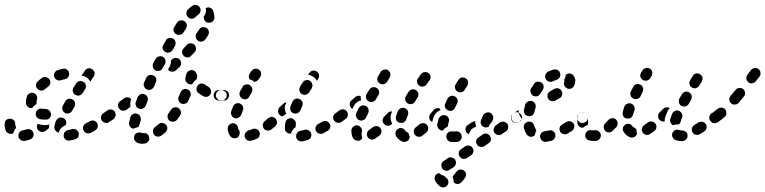

<svg xmlns="http://www.w3.org/2000/svg" viewBox="-42 -574 3237 812"><path d="M99 -13Q99 -14 98 -14Q98 -15 98 -16Q97 -17 97 -17Q93 -24 85 -27Q78 -29 70 -27Q62 -24 55 -23Q46 -22 40 -14Q35 -7 36 2Q37 12 45 17Q52 23 61 22Q73 20 85 16Q94 13 98 4Q102 -4 99 -13ZM289 5Q291 1 291 -4Q292 -8 291 -12Q288 -21 280 -26Q272 -30 263 -28Q254 -25 246 -24Q241 -23 238 -21Q234 -18 231 -15Q229 -11 228 -7Q227 -2 227 2Q229 11 236 17Q244 22 253 20Q264 19 275 15Q280 14 283 11Q287 9 289 5ZM-6 -10Q-10 -12 -13 -15Q-16 -18 -18 -22Q-21 -31 -22 -40Q-23 -45 -22 -50Q-22 -54 -21 -59Q-19 -63 -16 -66Q-13 -69 -8 -71Q-4 -72 0 -72Q9 -72 16 -66Q23 -59 22 -50Q22 -48 23 -46Q23 -41 25 -38Q25 -36 26 -35Q26 -34 26 -32Q24 -30 22 -28Q17 -20 14 -11Q14 -11 14 -10Q13 -10 13 -9Q12 -9 11 -9Q7 -7 3 -8Q-2 -8 -6 -10ZM369 -53Q367 -57 363 -60Q360 -62 355 -64Q351 -65 347 -64Q342 -64 338 -61Q329 -56 321 -52Q313 -48 310 -39Q307 -30 312 -22Q314 -18 317 -15Q320 -12 325 -11Q329 -9 333 -10Q338 -10 342 -12Q351 -17 360 -22Q368 -27 371 -36Q373 -45 369 -53ZM199 -70Q202 -73 206 -75Q210 -77 214 -77Q219 -77 223 -76Q232 -73 236 -65Q240 -56 237 -48Q236 -46 236 -45Q231 -43 226 -40Q218 -35 213 -28Q208 -21 206 -13Q197 -15 192 -23Q187 -30 188 -39Q190 -50 194 -62Q196 -66 199 -70ZM118 -25Q114 -31 114 -37Q114 -44 117 -50Q119 -49 121 -49Q135 -45 151 -45H152Q160 -45 167 -48Q167 -46 166 -44Q165 -38 165 -32Q158 -26 150 -20Q142 -15 133 -16Q124 -18 118 -25ZM427 -88Q425 -92 421 -95Q418 -98 414 -99Q409 -100 405 -99Q400 -99 397 -96H396Q388 -91 386 -82Q383 -73 388 -65Q390 -61 394 -59Q397 -56 402 -55Q406 -54 411 -54Q415 -55 419 -57V-58Q428 -62 430 -71Q432 -80 427 -88ZM151 -68Q138 -68 126 -70Q122 -72 118 -74Q114 -77 112 -81Q110 -85 109 -89Q109 -93 110 -98Q111 -102 113 -106Q116 -109 120 -112Q124 -114 128 -115Q133 -115 137 -114Q144 -113 151 -113Q156 -113 160 -111Q164 -109 167 -106Q168 -105 169 -104Q170 -102 171 -101Q171 -101 171 -101Q172 -96 174 -92Q174 -91 174 -91Q174 -91 174 -90Q174 -81 167 -74Q161 -68 151 -68ZM222 -110Q223 -105 226 -102Q229 -99 233 -96Q237 -94 241 -94Q246 -93 250 -95Q254 -96 258 -99Q261 -102 263 -106Q268 -114 273 -123Q275 -127 276 -131Q276 -136 275 -140Q274 -144 271 -148Q268 -151 264 -154Q256 -158 247 -156Q238 -153 234 -145Q228 -136 224 -127Q222 -123 221 -118Q221 -114 222 -110ZM68 -139Q67 -152 72 -166Q73 -170 76 -174Q79 -177 83 -179Q87 -181 91 -182Q96 -182 100 -181Q109 -178 113 -170Q117 -161 114 -152Q112 -146 113 -140Q113 -138 112 -136Q112 -134 111 -133Q110 -132 108 -131Q100 -126 95 -118Q94 -118 94 -117Q93 -117 92 -117Q91 -117 91 -117Q81 -117 75 -123Q68 -129 68 -139ZM276 -173Q280 -171 284 -170Q289 -169 293 -170Q297 -171 301 -174Q305 -176 307 -180L318 -197Q323 -205 321 -214Q319 -223 311 -228Q307 -230 303 -231Q299 -232 294 -231Q290 -230 286 -228Q282 -225 280 -221L269 -204Q264 -196 266 -187Q268 -178 276 -173ZM118 -230Q126 -238 135 -244Q143 -250 152 -248Q161 -246 167 -239Q172 -231 171 -222Q169 -213 161 -207Q154 -202 147 -196Q142 -192 136 -191Q129 -190 123 -193Q122 -194 122 -194Q119 -196 116 -198Q116 -198 116 -198Q116 -198 116 -199Q109 -206 110 -215Q111 -224 118 -230ZM331 -285Q340 -287 348 -281Q356 -276 358 -267Q359 -258 354 -250Q349 -243 343 -234Q343 -232 342 -231Q341 -230 339 -229Q338 -232 336 -235Q331 -242 323 -247Q316 -252 308 -253Q306 -254 303 -254Q304 -255 304 -256Q305 -257 305 -258Q312 -268 317 -275Q322 -283 331 -285ZM189 -266Q191 -270 194 -273Q197 -276 202 -277Q213 -281 223 -283Q228 -284 232 -284Q237 -283 240 -280Q244 -278 247 -274Q249 -271 250 -266Q252 -257 247 -249Q242 -241 233 -239Q224 -238 216 -235Q208 -232 201 -235Q193 -238 189 -245Q189 -246 188 -247Q188 -248 188 -248Q187 -249 187 -249Q186 -253 186 -258Q187 -262 189 -266Z M578 30Q582 28 585 24Q588 21 589 17Q590 12 589 8Q589 7 589 6Q589 5 588 4Q587 1 586 -2Q582 -7 576 -10Q570 -12 564 -11Q562 -11 560 -11Q558 -11 557 -12Q553 -14 549 -14Q544 -14 540 -13Q536 -11 532 -9Q529 -6 527 -2Q525 2 525 7Q524 11 526 16Q527 20 530 23Q533 27 537 29Q548 34 560 34Q565 34 570 33Q575 33 578 30ZM666 -30Q666 -35 664 -39Q663 -43 660 -46Q654 -53 644 -54Q635 -55 628 -48Q621 -42 614 -37Q606 -31 605 -22Q604 -12 609 -5Q612 -1 616 1Q620 3 624 4Q629 4 633 3Q637 2 641 -1Q650 -7 658 -15Q661 -18 663 -22Q665 -26 666 -30ZM504 -56Q506 -65 509 -78Q512 -87 520 -91Q528 -96 537 -93Q546 -91 551 -82Q555 -74 553 -65Q550 -55 548 -48Q548 -45 546 -42Q545 -39 543 -36Q538 -36 533 -34Q528 -32 523 -30Q523 -30 523 -30Q522 -30 522 -30Q513 -31 508 -39Q502 -47 504 -56ZM443 -102Q438 -109 429 -111Q419 -112 412 -107L395 -95Q391 -93 389 -89Q387 -85 386 -81Q385 -76 386 -72Q387 -68 390 -64Q395 -56 404 -55Q413 -53 421 -59L438 -70Q445 -76 447 -85Q448 -94 443 -102ZM723 -102Q722 -107 719 -110Q717 -114 713 -117Q710 -119 705 -120Q701 -121 696 -120Q692 -119 688 -117Q685 -114 682 -111Q677 -103 671 -95Q668 -91 667 -87Q666 -83 667 -78Q667 -74 669 -70Q672 -66 675 -63Q679 -61 683 -60Q687 -59 692 -59Q696 -60 700 -62Q704 -64 707 -68Q713 -76 719 -85Q722 -89 723 -93Q724 -98 723 -102ZM509 -122 493 -110Q486 -105 476 -106Q467 -107 462 -115Q456 -122 457 -132Q459 -141 466 -146L483 -158Q486 -161 491 -162Q495 -163 499 -162Q503 -162 507 -160Q510 -158 513 -155L512 -152Q509 -144 509 -136Q508 -129 510 -123Q510 -123 510 -122Q510 -122 509 -122ZM545 -115Q549 -113 554 -113Q558 -113 562 -115Q566 -117 570 -120Q573 -123 574 -127L582 -146Q585 -155 582 -163Q578 -172 570 -175Q565 -177 561 -177Q556 -177 552 -175Q548 -173 545 -170Q542 -167 540 -163L533 -144Q529 -135 533 -127Q536 -118 545 -115ZM751 -196Q747 -198 742 -198Q738 -198 734 -196Q730 -195 727 -191Q723 -188 722 -184Q718 -175 714 -166Q710 -158 713 -149Q716 -140 725 -136Q733 -133 742 -136Q751 -139 754 -147Q759 -157 763 -167Q767 -175 763 -184Q760 -193 751 -196ZM917 -171Q917 -180 910 -187Q903 -193 894 -193V-194Q884 -194 878 -187Q871 -180 871 -171Q871 -162 878 -155Q884 -149 893 -149H894Q903 -148 910 -155Q917 -162 917 -171ZM818 -167Q807 -173 798 -180Q790 -186 789 -195Q788 -205 794 -212Q796 -216 800 -218Q804 -220 809 -221Q813 -221 817 -220Q822 -219 825 -216Q832 -211 839 -207Q845 -204 848 -198Q851 -192 851 -185Q850 -182 849 -178Q849 -178 849 -177Q848 -177 848 -176Q844 -168 835 -165Q826 -163 818 -167ZM579 -196Q587 -192 596 -195Q605 -199 609 -207L617 -226Q621 -234 618 -243Q615 -252 606 -255Q598 -259 589 -256Q580 -253 576 -244L568 -226Q564 -218 567 -209Q570 -200 579 -196ZM745 -228Q742 -232 742 -237Q741 -241 742 -245Q744 -253 746 -260Q748 -269 756 -274Q764 -279 773 -277Q779 -276 783 -272Q787 -268 789 -263Q789 -262 790 -260Q792 -256 792 -252Q792 -247 791 -243Q790 -241 789 -239Q788 -237 786 -236Q780 -232 776 -226Q773 -222 771 -218Q768 -217 765 -217Q762 -217 758 -218Q754 -219 751 -222Q747 -224 745 -228ZM718 -322Q724 -315 724 -305Q723 -296 717 -290L701 -276Q695 -270 685 -271Q676 -271 670 -278Q669 -278 669 -279Q669 -279 669 -279L672 -287L676 -293Q680 -301 681 -310Q681 -314 681 -318L686 -323Q693 -330 703 -329Q712 -329 718 -322ZM612 -318 606 -306Q602 -298 605 -289Q608 -280 616 -276Q620 -274 625 -274Q629 -273 633 -275Q638 -276 641 -279Q644 -282 646 -286L652 -297L656 -304Q660 -312 657 -321Q654 -330 646 -334Q638 -338 629 -335Q620 -333 616 -324ZM780 -385Q773 -391 764 -391Q754 -391 748 -384Q741 -377 734 -369Q728 -363 728 -353Q728 -344 735 -338Q741 -331 751 -331Q760 -331 766 -338Q774 -346 781 -353Q787 -360 787 -369Q786 -379 780 -385ZM657 -354Q661 -352 665 -351Q670 -351 674 -352Q678 -353 682 -356Q685 -359 688 -362L698 -380Q702 -388 700 -397Q698 -406 690 -411Q681 -415 672 -413Q663 -411 659 -402L649 -385Q644 -377 646 -368Q649 -359 657 -354ZM831 -456Q831 -456 831 -456Q831 -456 831 -457Q828 -457 826 -458Q824 -459 823 -459Q816 -460 810 -458Q804 -455 800 -449Q795 -442 790 -434Q784 -426 786 -417Q787 -408 795 -402Q802 -397 811 -398Q821 -400 826 -407Q833 -416 838 -425Q843 -433 841 -442Q839 -451 831 -456ZM702 -430Q709 -425 719 -427Q728 -428 733 -436Q739 -445 744 -452Q749 -460 748 -469Q746 -478 739 -484Q731 -489 722 -488Q713 -486 707 -479Q702 -470 696 -461Q690 -454 692 -444Q694 -435 702 -430ZM849 -540Q853 -538 856 -535Q859 -532 860 -527Q864 -515 865 -500Q865 -491 858 -484Q852 -478 842 -478Q833 -477 826 -484Q820 -490 820 -500Q819 -501 819 -503Q821 -505 822 -507Q827 -515 829 -524Q830 -532 828 -540Q829 -540 830 -541Q831 -541 832 -541Q836 -543 840 -543Q845 -542 849 -540ZM746 -518Q746 -514 748 -509Q750 -505 753 -502Q759 -495 769 -495Q778 -495 785 -502Q792 -509 798 -513Q801 -516 803 -519Q806 -523 806 -528Q807 -532 806 -536Q805 -541 802 -544Q797 -552 787 -553Q778 -555 771 -549Q762 -543 753 -534Q750 -531 748 -527Q746 -522 746 -518Z M1272 8Q1274 4 1275 -1Q1275 -5 1274 -10Q1271 -18 1263 -23Q1255 -27 1246 -25Q1237 -22 1229 -21Q1225 -20 1221 -18Q1217 -15 1214 -12Q1212 -8 1211 -4Q1210 0 1210 5Q1212 14 1219 20Q1227 25 1236 24Q1247 22 1259 18Q1263 17 1267 14Q1270 12 1272 8ZM1055 -16Q1051 -25 1043 -28Q1034 -32 1025 -28Q1017 -24 1010 -23Q1001 -20 996 -12Q991 -4 993 5Q996 14 1003 19Q1011 23 1020 21Q1032 18 1044 13Q1052 9 1055 1Q1059 -8 1055 -16ZM934 4Q922 -8 921 -28Q920 -33 922 -37Q923 -41 926 -45Q929 -48 933 -50Q937 -52 941 -53Q946 -53 950 -52Q954 -50 958 -47Q961 -44 963 -40Q965 -36 965 -32Q966 -29 966 -27Q966 -27 966 -27Q969 -25 970 -21Q972 -18 972 -15Q971 -11 971 -7Q970 -4 970 -1Q969 0 968 2Q967 3 966 4Q960 11 950 11Q941 11 934 4ZM1352 -51Q1350 -55 1346 -58Q1343 -61 1338 -62Q1334 -63 1329 -62Q1325 -62 1321 -59Q1312 -54 1304 -50Q1296 -45 1293 -37Q1290 -28 1295 -19Q1297 -15 1300 -13Q1304 -10 1308 -9Q1312 -7 1317 -8Q1321 -8 1325 -10Q1334 -15 1344 -21Q1352 -25 1354 -34Q1357 -43 1352 -51ZM1170 -15Q1166 -18 1164 -22Q1163 -26 1163 -30Q1162 -42 1165 -55Q1166 -64 1174 -70Q1181 -75 1191 -74Q1195 -73 1199 -70Q1202 -68 1205 -64Q1208 -61 1209 -56Q1210 -52 1209 -48Q1208 -41 1208 -36Q1201 -32 1196 -25Q1191 -18 1189 -9Q1188 -9 1187 -9Q1186 -9 1186 -9Q1181 -9 1177 -10Q1173 -12 1170 -15ZM1130 -56Q1130 -60 1128 -64Q1127 -69 1124 -72Q1121 -75 1117 -77Q1113 -79 1108 -80Q1104 -80 1100 -78Q1096 -77 1092 -74Q1083 -66 1078 -62Q1074 -59 1072 -55Q1070 -51 1069 -47Q1069 -42 1070 -38Q1071 -34 1074 -30Q1079 -23 1089 -22Q1098 -21 1105 -26Q1112 -32 1122 -40Q1125 -43 1127 -47Q1129 -51 1130 -56ZM1412 -73Q1413 -77 1412 -82Q1411 -86 1408 -90Q1403 -98 1394 -99Q1385 -101 1377 -95Q1369 -90 1367 -81Q1366 -71 1371 -64Q1374 -60 1378 -58Q1381 -55 1386 -55Q1390 -54 1394 -55Q1399 -56 1402 -58L1403 -59Q1407 -61 1409 -65Q1411 -69 1412 -73ZM936 -104Q940 -113 944 -124Q947 -132 956 -136Q965 -140 973 -136Q977 -134 981 -131Q984 -128 985 -124Q987 -120 987 -115Q987 -111 985 -107Q982 -97 978 -88Q975 -81 968 -77Q961 -73 953 -74Q952 -74 952 -74Q951 -74 951 -75Q950 -75 949 -75Q941 -78 937 -87Q933 -95 936 -104ZM1140 -120 1155 -134Q1158 -137 1161 -139Q1165 -141 1169 -141Q1167 -137 1166 -133Q1162 -126 1162 -117Q1162 -108 1166 -99Q1167 -96 1169 -93Q1165 -91 1161 -88Q1157 -85 1153 -82Q1150 -82 1146 -84Q1143 -85 1141 -88Q1134 -94 1134 -104Q1134 -113 1140 -120ZM1186 -108Q1188 -103 1191 -100Q1194 -97 1199 -95Q1207 -92 1216 -95Q1224 -99 1228 -107Q1232 -116 1236 -125Q1240 -134 1237 -143Q1233 -151 1225 -155Q1216 -159 1208 -156Q1199 -153 1195 -144Q1190 -134 1187 -125Q1185 -121 1185 -116Q1185 -112 1186 -108ZM906 -149Q898 -148 890 -148Q886 -148 883 -149Q878 -149 874 -151Q870 -153 867 -156Q864 -159 863 -163Q861 -168 862 -172Q862 -181 869 -188Q876 -194 885 -193Q887 -193 890 -193Q897 -193 903 -194Q910 -194 916 -190Q922 -187 925 -180Q926 -178 927 -175Q927 -175 927 -174Q927 -173 927 -173Q927 -163 921 -156Q915 -149 906 -149ZM983 -157Q991 -152 1000 -155Q1009 -158 1013 -167Q1018 -175 1023 -184Q1025 -188 1025 -193Q1026 -197 1024 -202Q1023 -206 1020 -209Q1017 -213 1013 -215Q1005 -219 996 -216Q987 -214 983 -205Q978 -196 973 -187Q969 -179 972 -170Q975 -161 983 -157ZM1225 -189Q1227 -180 1235 -176Q1239 -174 1244 -173Q1248 -172 1252 -174Q1257 -175 1260 -178Q1264 -180 1266 -184Q1268 -187 1269 -189Q1271 -192 1276 -200Q1278 -204 1279 -209Q1280 -213 1279 -217Q1278 -222 1276 -225Q1273 -229 1269 -232Q1262 -237 1252 -235Q1243 -233 1238 -225Q1232 -216 1229 -211Q1229 -210 1227 -206Q1222 -198 1225 -189ZM1036 -283Q1045 -285 1052 -280Q1060 -275 1062 -266Q1064 -257 1059 -249Q1058 -247 1055 -243Q1054 -241 1053 -240Q1052 -239 1051 -238Q1048 -233 1043 -231Q1038 -228 1033 -228Q1029 -232 1024 -235Q1019 -237 1014 -238Q1010 -244 1010 -251Q1011 -258 1015 -264Q1018 -269 1021 -273Q1026 -281 1036 -283ZM1297 -272Q1305 -267 1307 -258Q1309 -249 1304 -241Q1301 -236 1298 -232Q1296 -235 1294 -239Q1289 -246 1282 -250Q1274 -255 1266 -257Q1263 -257 1261 -258Q1264 -262 1266 -265Q1271 -273 1280 -275Q1289 -277 1297 -272Z M1838 170Q1838 170 1838 170Q1829 168 1821 163Q1818 161 1816 158Q1814 158 1812 159Q1810 160 1808 160Q1804 162 1801 166Q1798 169 1797 173Q1796 178 1796 182Q1796 186 1798 190Q1802 198 1808 204Q1813 210 1820 215Q1828 220 1837 218Q1846 216 1851 208Q1856 200 1854 191Q1852 182 1844 177Q1842 176 1841 174Q1839 172 1838 171Q1838 170 1838 170ZM1929 162Q1929 166 1928 170Q1927 175 1925 178Q1917 189 1909 197Q1903 204 1893 204Q1884 204 1877 197Q1877 197 1877 197Q1877 197 1877 197Q1877 192 1876 186Q1875 180 1872 174Q1873 172 1874 170Q1875 168 1877 166Q1883 160 1888 152Q1888 152 1888 152Q1888 152 1888 152L1889 151Q1893 148 1897 145Q1902 142 1908 143Q1915 143 1920 147Q1923 150 1926 153Q1928 157 1929 162ZM1870 137 1877 133Q1880 130 1883 126Q1885 123 1886 118Q1887 114 1886 109Q1885 105 1883 101Q1877 94 1868 92Q1859 90 1851 95L1845 100L1834 107Q1830 110 1828 113Q1825 117 1825 122Q1824 126 1825 130Q1826 135 1828 138Q1833 146 1842 148Q1852 150 1859 144ZM1960 68Q1961 64 1960 59Q1959 55 1956 51Q1951 43 1942 42Q1933 40 1925 45L1908 57Q1900 62 1898 71Q1897 81 1902 88Q1907 96 1916 98Q1926 99 1933 94L1951 82Q1954 80 1957 76Q1959 72 1960 68ZM2030 1Q2028 -3 2024 -5Q2020 -8 2016 -9Q2011 -9 2007 -9Q2003 -8 1999 -5L1982 7Q1974 12 1972 21Q1970 30 1976 38Q1981 46 1990 47Q1999 49 2007 44L2024 32Q2032 27 2034 18Q2035 8 2030 1ZM1901 23Q1905 20 1907 16Q1910 13 1911 8Q1911 4 1910 -1Q1908 -10 1901 -15Q1893 -20 1884 -18Q1882 -18 1882 -18Q1877 -18 1872 -18Q1863 -20 1855 -15Q1848 -10 1846 -1Q1845 4 1846 8Q1847 12 1849 16Q1852 20 1855 22Q1859 25 1863 26Q1872 27 1882 27Q1887 27 1893 26Q1898 25 1901 23ZM1660 25Q1651 21 1643 14Q1638 8 1633 2Q1629 -6 1631 -15Q1633 -24 1641 -29Q1649 -34 1658 -32Q1668 -29 1672 -21Q1673 -20 1675 -18Q1675 -17 1676 -17Q1679 -16 1682 -14Q1684 -12 1686 -10Q1686 -8 1687 -6Q1688 -1 1691 3Q1691 5 1690 8Q1690 10 1689 12Q1686 21 1677 24Q1669 28 1660 25ZM1451 10Q1444 -3 1444 -21Q1444 -31 1451 -37Q1457 -44 1466 -44Q1476 -44 1482 -37Q1489 -31 1489 -22Q1489 -21 1489 -21Q1488 -18 1488 -16Q1486 -7 1488 2Q1488 7 1490 11Q1489 13 1487 15Q1484 17 1482 19Q1474 23 1465 20Q1456 18 1451 10ZM1567 -32Q1564 -36 1560 -38Q1556 -40 1552 -41Q1547 -41 1543 -40Q1539 -39 1535 -36Q1527 -30 1520 -25Q1512 -20 1510 -11Q1508 -2 1513 6Q1518 14 1527 16Q1536 18 1544 13Q1553 7 1562 0Q1570 -6 1571 -15Q1572 -25 1567 -32ZM1764 -45Q1761 -49 1757 -51Q1753 -53 1748 -53Q1744 -54 1740 -52Q1736 -51 1732 -48Q1724 -41 1717 -36Q1709 -30 1708 -21Q1707 -12 1712 -4Q1715 -1 1719 2Q1723 4 1727 4Q1731 5 1736 4Q1740 3 1744 0Q1752 -6 1761 -14Q1768 -20 1769 -29Q1770 -38 1764 -45ZM2104 -50Q2101 -53 2097 -56Q2094 -58 2089 -59Q2085 -60 2080 -59Q2076 -58 2072 -56L2055 -44Q2048 -38 2046 -29Q2044 -20 2049 -12Q2052 -9 2056 -6Q2059 -4 2064 -3Q2068 -2 2073 -3Q2077 -4 2081 -7L2098 -19Q2106 -24 2107 -33Q2109 -42 2104 -50ZM1969 -37Q1970 -38 1972 -38Q1971 -40 1971 -42Q1968 -50 1968 -60Q1968 -60 1968 -61Q1964 -61 1961 -60Q1957 -59 1954 -57Q1945 -51 1937 -46Q1929 -41 1927 -32Q1925 -23 1930 -15Q1932 -12 1935 -10Q1937 -8 1940 -6L1944 -14Q1947 -22 1953 -28Q1960 -34 1969 -37ZM1807 -48Q1809 -58 1813 -72Q1815 -76 1818 -79Q1821 -83 1825 -85Q1829 -87 1833 -87Q1837 -88 1842 -86Q1851 -83 1855 -75Q1859 -67 1856 -58Q1853 -48 1852 -41Q1852 -40 1852 -40Q1852 -39 1851 -38Q1847 -36 1843 -34Q1836 -29 1831 -22Q1830 -22 1829 -22Q1827 -22 1826 -22Q1817 -24 1812 -31Q1806 -39 1807 -48ZM2004 -37Q1995 -41 1992 -49Q1989 -58 1993 -67L2001 -86Q2005 -94 2014 -97Q2023 -101 2031 -97Q2035 -95 2038 -92Q2041 -88 2043 -84Q2044 -80 2044 -75Q2044 -71 2042 -67L2039 -59Q2034 -55 2031 -50Q2027 -45 2025 -38Q2024 -38 2023 -37Q2022 -37 2021 -36Q2017 -35 2012 -35Q2008 -35 2004 -37ZM1600 -42Q1595 -42 1591 -44Q1587 -45 1583 -48Q1577 -55 1576 -64Q1576 -73 1582 -80L1597 -95Q1600 -99 1604 -101Q1608 -102 1612 -103Q1613 -103 1614 -103Q1615 -102 1616 -102Q1614 -96 1612 -91Q1609 -83 1610 -74Q1610 -65 1614 -56Q1615 -54 1617 -51L1615 -49Q1612 -46 1608 -44Q1604 -42 1600 -42ZM2161 -90Q2159 -94 2155 -96Q2151 -98 2147 -99Q2143 -100 2138 -99Q2134 -98 2130 -95L2129 -94Q2121 -89 2119 -80Q2118 -71 2123 -63Q2126 -59 2129 -57Q2133 -55 2137 -54Q2142 -53 2146 -54Q2151 -55 2154 -57L2156 -59Q2163 -64 2165 -73Q2167 -82 2161 -90ZM1634 -66Q1632 -70 1632 -75Q1632 -79 1633 -83Q1637 -94 1641 -105Q1643 -109 1646 -112Q1650 -115 1654 -117Q1658 -118 1662 -118Q1667 -118 1671 -116Q1679 -113 1683 -104Q1686 -95 1683 -87Q1679 -77 1676 -69Q1674 -63 1670 -60Q1665 -56 1660 -54Q1654 -55 1648 -55Q1648 -55 1648 -55Q1647 -55 1647 -55Q1643 -56 1640 -59Q1636 -62 1634 -66ZM1425 -103Q1422 -106 1418 -109Q1414 -111 1410 -112Q1406 -112 1401 -111Q1397 -110 1393 -107Q1385 -101 1377 -95Q1370 -90 1368 -81Q1366 -72 1372 -64Q1377 -57 1386 -55Q1395 -53 1403 -59Q1411 -64 1420 -71Q1428 -77 1429 -86Q1430 -95 1425 -103ZM1814 -105Q1818 -107 1821 -108Q1820 -111 1819 -113Q1819 -114 1819 -115Q1816 -116 1813 -116Q1811 -117 1808 -117Q1803 -116 1799 -114Q1795 -112 1792 -109Q1786 -101 1779 -94Q1776 -90 1774 -86Q1773 -82 1773 -78Q1773 -73 1775 -69Q1777 -65 1780 -62Q1782 -61 1783 -60Q1785 -59 1786 -58Q1788 -68 1792 -79Q1795 -87 1800 -93Q1806 -101 1814 -105ZM1477 -66Q1481 -64 1485 -64Q1490 -64 1494 -66Q1498 -67 1501 -70Q1505 -73 1506 -77Q1510 -86 1515 -95Q1519 -104 1516 -113Q1513 -122 1505 -126Q1496 -130 1487 -127Q1479 -124 1474 -115Q1469 -105 1465 -96Q1461 -87 1465 -78Q1468 -70 1477 -66ZM1840 -121Q1842 -116 1845 -113Q1848 -110 1852 -108Q1860 -103 1869 -106Q1878 -109 1882 -118Q1886 -126 1891 -136Q1895 -144 1893 -153Q1890 -162 1882 -166Q1873 -171 1865 -168Q1856 -165 1851 -157Q1846 -147 1842 -138Q1840 -134 1839 -129Q1839 -125 1840 -121ZM1480 -148Q1483 -149 1486 -150Q1485 -152 1484 -155Q1483 -161 1483 -168Q1481 -168 1480 -169Q1478 -169 1476 -169Q1472 -169 1468 -168Q1463 -166 1460 -163Q1452 -156 1445 -150Q1441 -147 1439 -143Q1437 -139 1437 -134Q1437 -130 1438 -126Q1440 -121 1443 -118Q1444 -117 1445 -115Q1447 -114 1448 -113Q1451 -119 1454 -125Q1458 -133 1464 -139Q1471 -145 1480 -148ZM1682 -137Q1690 -132 1699 -134Q1708 -136 1713 -144Q1718 -153 1724 -162Q1729 -169 1727 -179Q1725 -188 1717 -193Q1714 -195 1709 -196Q1705 -197 1700 -196Q1696 -195 1692 -192Q1689 -190 1686 -186Q1680 -177 1675 -168Q1670 -160 1672 -151Q1674 -142 1682 -137ZM1506 -160Q1507 -156 1510 -152Q1512 -148 1516 -146Q1524 -141 1533 -143Q1542 -145 1547 -153Q1552 -162 1558 -171Q1563 -179 1561 -188Q1559 -197 1551 -202Q1543 -207 1534 -205Q1525 -203 1520 -195Q1514 -186 1509 -177Q1506 -173 1506 -169Q1505 -164 1506 -160ZM1893 -187Q1897 -184 1901 -184Q1906 -183 1910 -184Q1914 -185 1918 -188Q1922 -191 1924 -195L1935 -213Q1939 -221 1937 -230Q1935 -239 1927 -243Q1923 -246 1918 -246Q1914 -247 1910 -246Q1905 -245 1902 -242Q1898 -239 1896 -235L1885 -217Q1880 -209 1883 -200Q1885 -191 1893 -187ZM1731 -212Q1734 -209 1739 -208Q1743 -207 1747 -208Q1752 -209 1756 -211Q1760 -213 1762 -217L1774 -234Q1780 -241 1779 -250Q1777 -260 1770 -265Q1762 -271 1753 -269Q1744 -268 1738 -260L1726 -243Q1720 -236 1722 -227Q1723 -217 1731 -212ZM1570 -273H1571Q1574 -277 1578 -278Q1582 -280 1586 -280Q1591 -281 1595 -279Q1599 -278 1602 -274Q1608 -269 1609 -262Q1610 -254 1607 -248Q1603 -241 1595 -228Q1590 -220 1581 -218Q1572 -216 1564 -221Q1556 -226 1554 -235Q1552 -244 1557 -252Q1564 -262 1566 -267Q1567 -269 1568 -270Q1569 -272 1570 -273Z M2306 -7Q2304 -16 2296 -20Q2288 -25 2279 -22Q2270 -20 2262 -19Q2253 -18 2247 -11Q2241 -3 2242 6Q2243 10 2245 14Q2247 18 2251 21Q2254 24 2258 25Q2263 26 2267 26Q2279 24 2291 21Q2300 18 2304 10Q2309 2 2306 -7ZM2185 -6Q2178 -17 2174 -31Q2171 -40 2176 -48Q2181 -56 2190 -59Q2199 -61 2207 -57Q2215 -52 2217 -43Q2219 -36 2222 -31Q2224 -28 2225 -26Q2226 -23 2226 -20Q2223 -15 2221 -8Q2220 -6 2220 -3Q2219 -2 2218 -1Q2217 0 2216 1Q2208 6 2199 4Q2190 2 2185 -6ZM2384 -51Q2379 -59 2370 -61Q2361 -63 2353 -58Q2344 -53 2336 -48Q2332 -46 2329 -42Q2326 -39 2325 -35Q2324 -30 2324 -26Q2325 -21 2327 -17Q2332 -9 2341 -7Q2350 -4 2358 -9Q2367 -14 2376 -20Q2384 -25 2386 -34Q2389 -43 2384 -51ZM2444 -73Q2445 -77 2444 -82Q2443 -86 2440 -90Q2435 -98 2426 -99Q2417 -101 2409 -95Q2401 -90 2399 -81Q2398 -71 2403 -64Q2408 -56 2418 -54Q2427 -53 2434 -58L2435 -59Q2439 -61 2441 -65Q2443 -69 2444 -73ZM2130 -95Q2139 -101 2148 -107Q2148 -108 2149 -108Q2150 -109 2151 -109Q2151 -103 2152 -97Q2154 -87 2159 -80Q2162 -75 2166 -71Q2160 -66 2156 -60Q2156 -59 2156 -59Q2148 -53 2139 -55Q2130 -57 2125 -64Q2119 -72 2121 -81Q2122 -90 2130 -95ZM2177 -92Q2180 -88 2184 -86Q2187 -84 2192 -83Q2201 -81 2209 -86Q2216 -91 2218 -100Q2220 -110 2223 -119Q2225 -128 2221 -136Q2216 -144 2207 -147Q2203 -148 2198 -147Q2194 -147 2190 -144Q2186 -142 2183 -139Q2180 -135 2179 -131Q2176 -120 2174 -109Q2173 -105 2174 -100Q2175 -96 2177 -92ZM2333 -189Q2333 -189 2333 -190Q2333 -190 2333 -190Q2331 -192 2329 -195Q2323 -200 2316 -201Q2309 -201 2302 -198Q2295 -194 2285 -188Q2281 -186 2278 -182Q2275 -179 2274 -175Q2273 -170 2273 -166Q2274 -161 2276 -157Q2280 -149 2289 -147Q2298 -144 2306 -148Q2317 -154 2325 -159Q2333 -163 2335 -172Q2338 -181 2333 -189ZM2213 -169Q2221 -165 2230 -167Q2239 -170 2243 -178Q2248 -186 2253 -193Q2258 -201 2257 -210Q2256 -219 2248 -225Q2244 -227 2240 -228Q2236 -229 2231 -229Q2227 -228 2223 -226Q2219 -223 2217 -220Q2210 -210 2204 -200Q2199 -192 2202 -183Q2205 -174 2213 -169ZM2373 -262Q2365 -265 2356 -261Q2355 -260 2353 -259Q2351 -258 2350 -257Q2350 -255 2350 -253Q2349 -244 2344 -236Q2344 -236 2344 -235Q2344 -234 2345 -233Q2345 -232 2345 -231Q2345 -230 2345 -230Q2341 -221 2345 -212Q2348 -204 2357 -200Q2365 -196 2374 -200Q2383 -203 2386 -212Q2391 -221 2391 -232Q2391 -242 2386 -250Q2382 -259 2373 -262ZM2265 -258Q2263 -253 2263 -249Q2264 -244 2266 -240Q2270 -232 2279 -229Q2288 -226 2296 -230Q2304 -234 2311 -236Q2320 -239 2325 -247Q2329 -255 2327 -264Q2326 -268 2323 -272Q2320 -275 2316 -278Q2312 -280 2308 -280Q2303 -281 2299 -280Q2287 -276 2276 -271Q2272 -269 2269 -265Q2266 -262 2265 -258Z M2866 -1Q2866 -10 2859 -16Q2852 -23 2843 -22Q2838 -22 2835 -23Q2833 -23 2832 -24Q2823 -27 2814 -24Q2806 -20 2802 -12Q2798 -3 2802 5Q2805 14 2814 18Q2827 23 2844 23Q2853 22 2860 15Q2866 9 2866 -1ZM2495 12Q2500 5 2499 -4Q2498 -9 2496 -13Q2493 -16 2489 -19Q2486 -22 2481 -23Q2477 -24 2473 -23Q2471 -23 2470 -23Q2464 -23 2461 -23Q2452 -25 2444 -21Q2436 -16 2434 -7Q2433 -2 2433 2Q2434 6 2436 10Q2439 14 2442 17Q2446 19 2450 20Q2459 22 2470 22Q2475 22 2480 22Q2489 20 2495 12ZM2638 6Q2634 8 2630 8Q2625 8 2621 6Q2605 -1 2596 -16Q2593 -20 2592 -24Q2592 -28 2592 -33Q2593 -37 2596 -41Q2599 -44 2602 -47Q2610 -52 2619 -50Q2628 -48 2633 -40Q2635 -37 2639 -35Q2643 -34 2645 -31Q2648 -29 2650 -26Q2650 -22 2650 -18Q2651 -14 2652 -10Q2652 -9 2652 -8Q2651 -7 2651 -6Q2649 -1 2646 2Q2643 5 2638 6ZM2943 -49Q2940 -53 2936 -56Q2933 -58 2928 -59Q2924 -60 2920 -59Q2915 -58 2911 -56Q2902 -50 2894 -45Q2891 -43 2888 -39Q2885 -36 2884 -31Q2883 -27 2884 -23Q2884 -18 2887 -14Q2892 -6 2901 -4Q2910 -2 2918 -7Q2926 -12 2936 -18Q2944 -23 2946 -33Q2948 -42 2943 -49ZM2730 -51Q2727 -55 2723 -57Q2720 -60 2715 -60Q2711 -61 2706 -60Q2702 -59 2698 -56Q2690 -50 2683 -45Q2675 -40 2673 -31Q2671 -22 2676 -14Q2680 -6 2690 -4Q2699 -2 2707 -7Q2716 -13 2725 -20Q2733 -25 2734 -35Q2735 -44 2730 -51ZM2563 -69Q2560 -72 2556 -73Q2551 -75 2547 -74Q2542 -74 2538 -72Q2534 -70 2531 -67Q2524 -59 2518 -53Q2515 -50 2513 -46Q2511 -42 2511 -37Q2511 -33 2513 -28Q2514 -24 2517 -21Q2524 -14 2533 -14Q2543 -14 2549 -21Q2557 -28 2565 -37Q2571 -44 2570 -53Q2570 -62 2563 -69ZM2406 -93Q2413 -100 2422 -99Q2427 -99 2431 -98Q2435 -96 2438 -93Q2441 -90 2443 -85Q2445 -81 2444 -77Q2444 -67 2445 -58Q2446 -54 2445 -51Q2444 -47 2442 -44Q2437 -43 2432 -40Q2428 -37 2424 -34Q2415 -33 2408 -39Q2401 -45 2400 -54Q2399 -65 2400 -77Q2400 -86 2406 -93ZM2813 -105Q2821 -109 2830 -105Q2834 -103 2837 -100Q2840 -97 2842 -93Q2844 -89 2844 -84Q2844 -80 2842 -76Q2838 -66 2836 -58Q2835 -55 2833 -52Q2831 -50 2829 -48Q2827 -48 2824 -48Q2815 -48 2806 -45Q2805 -44 2805 -44Q2797 -48 2794 -56Q2790 -63 2793 -72Q2796 -81 2801 -93Q2804 -101 2813 -105ZM3003 -73Q3004 -78 3003 -82Q3002 -86 2999 -90Q2994 -98 2985 -99Q2976 -101 2968 -95H2967Q2963 -92 2961 -88Q2958 -84 2958 -80Q2957 -76 2958 -71Q2959 -67 2962 -63Q2967 -56 2976 -54Q2985 -52 2993 -58L2994 -59Q2998 -61 3000 -65Q3002 -69 3003 -73ZM2790 -117Q2783 -121 2776 -120Q2768 -119 2762 -113Q2755 -106 2748 -99Q2741 -92 2741 -83Q2741 -74 2747 -67Q2750 -64 2755 -62Q2759 -60 2763 -60Q2765 -60 2766 -60Q2768 -61 2769 -61Q2769 -61 2769 -62Q2769 -70 2771 -78Q2775 -89 2780 -101Q2783 -109 2789 -115Q2790 -116 2790 -117ZM2592 -100Q2594 -111 2598 -122Q2601 -131 2610 -135Q2618 -139 2627 -136Q2636 -133 2640 -124Q2644 -116 2641 -107Q2637 -97 2635 -89Q2634 -84 2631 -81Q2628 -77 2625 -75Q2623 -74 2622 -74Q2620 -73 2619 -73Q2614 -73 2609 -73Q2608 -73 2608 -73Q2608 -73 2607 -73Q2598 -75 2594 -83Q2589 -91 2592 -100ZM2840 -126Q2844 -124 2849 -124Q2853 -123 2858 -124Q2862 -126 2865 -128Q2869 -131 2871 -135Q2876 -144 2881 -153Q2885 -161 2883 -170Q2880 -179 2872 -184Q2864 -188 2855 -186Q2846 -183 2842 -175Q2836 -166 2831 -157Q2827 -148 2830 -139Q2832 -131 2840 -126ZM2637 -157Q2645 -153 2654 -156Q2663 -159 2667 -167Q2671 -176 2676 -186Q2680 -194 2677 -203Q2675 -212 2666 -216Q2658 -220 2649 -218Q2640 -215 2636 -207Q2631 -197 2626 -187Q2622 -179 2625 -170Q2628 -161 2637 -157ZM2884 -204Q2892 -199 2901 -201Q2910 -204 2915 -212L2926 -229Q2928 -233 2929 -238Q2930 -242 2929 -246Q2928 -251 2925 -254Q2922 -258 2919 -260Q2911 -265 2901 -263Q2892 -261 2888 -253L2877 -235Q2872 -227 2874 -218Q2876 -209 2884 -204ZM2669 -267 2675 -276Q2677 -280 2681 -283Q2685 -285 2689 -286Q2693 -287 2698 -287Q2702 -286 2706 -284Q2714 -279 2716 -270Q2718 -261 2714 -253L2709 -245Q2708 -243 2707 -242Q2706 -241 2705 -240Q2701 -235 2694 -233Q2687 -232 2680 -234Q2678 -235 2677 -236Q2676 -236 2675 -237Q2668 -242 2666 -251Q2665 -259 2669 -267Z M3030 -95Q3030 -99 3029 -104Q3028 -108 3025 -111Q3022 -115 3018 -117Q3014 -119 3009 -119Q3005 -119 3001 -118Q2996 -116 2993 -114Q2980 -103 2968 -94Q2960 -89 2959 -79Q2957 -70 2963 -63Q2968 -55 2977 -53Q2986 -52 2994 -57Q3008 -67 3022 -79Q3026 -82 3028 -86Q3030 -90 3030 -95ZM3101 -197Q3094 -203 3084 -202Q3075 -201 3069 -194Q3058 -181 3048 -169Q3042 -162 3042 -153Q3043 -143 3050 -137Q3057 -131 3066 -132Q3076 -132 3082 -139Q3092 -152 3104 -166Q3110 -173 3109 -182Q3108 -191 3101 -197ZM3174 -267Q3174 -271 3172 -275Q3169 -279 3166 -282Q3158 -288 3149 -286Q3140 -285 3134 -278L3119 -258Q3116 -254 3115 -250Q3114 -246 3114 -241Q3115 -237 3117 -233Q3119 -229 3123 -226Q3130 -220 3139 -222Q3149 -223 3154 -230L3170 -250Q3173 -254 3174 -258Q3175 -262 3174 -267Z"/></svg>

Font: FRB American Cursive Guidelines Arrows Dashed Extrabold
Style: Bold Italic
Weight: 800
Italic angle: -25°
Version: Version 2.0;Modular Font Editor K font №1